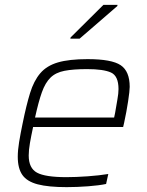

<svg xmlns="http://www.w3.org/2000/svg" viewBox="-20 -761 604 789"><path d="M254 8Q179 8 135 -3.5Q91 -15 72 -42Q53 -69 53 -117Q53 -143 58.5 -177Q64 -211 73 -254Q88 -328 103.5 -378.5Q119 -429 145.5 -460Q172 -491 218 -504.5Q264 -518 340 -518Q439 -518 476 -493Q513 -468 513 -404Q513 -388 506.5 -345Q500 -302 490 -256L486 -239H116Q108 -202 103 -173Q98 -144 98 -122Q98 -70 132 -51.5Q166 -33 253 -33Q292 -33 340.5 -36.5Q389 -40 425 -46L416 -5Q388 1 342.5 4.5Q297 8 254 8ZM124 -278H449L453 -297Q458 -328 462.5 -352.5Q467 -377 467 -395Q467 -449 436 -463Q405 -477 338 -477Q281 -477 245 -470Q209 -463 187.5 -442Q166 -421 152 -381.5Q138 -342 124 -278ZM269 -602 270 -607 405 -741H463L462 -736L307 -602Z"/></svg>

Font: Saira ExtraLight
Style: Italic
Weight: 200
Italic angle: -12°
Designer: Hector Gatti with collaboration of the Omnibus-Type team
Foundry: Omnibus-Type
Version: Version 1.100; ttfautohint (v1.8.3)